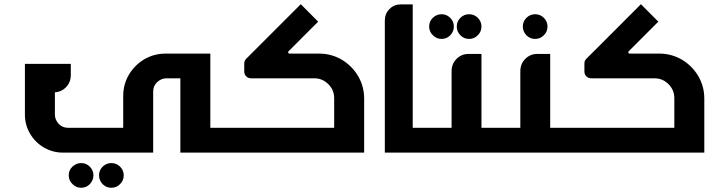

<svg xmlns="http://www.w3.org/2000/svg" viewBox="-20 -721 3347 907"><path d="M363.3 49.3C379.4 49.3 393.1 55.2 404.3 66.4C415.5 77.6 421.4 91.3 421.4 107.4C421.4 123 415.5 136.7 404.3 148.9C393.1 160.2 379.4 166 363.3 166C347.2 166 333.5 160.2 322.3 148.4C310.5 137.2 304.7 123.5 304.7 107.4C304.7 91.3 310.5 77.6 321.8 66.4C334 55.2 347.7 49.3 363.3 49.3ZM505.9 49.3C522 49.3 536.1 55.2 547.4 66.4C558.6 77.6 564.5 91.3 564.5 107.4C564.5 123.5 558.6 137.2 547.4 148.4C536.1 160.2 522.5 166 505.9 166C489.7 166 476.1 160.2 464.8 148.9C453.6 136.7 447.8 123 447.8 107.4C447.8 91.3 453.6 77.6 464.8 66.4C476.1 55.2 489.7 49.3 505.9 49.3ZM832 0H973.6V-467.8H762.7C726.1 -467.8 692.4 -459 661.6 -440.9C631.3 -422.9 606.9 -398.4 588.9 -368.2C570.8 -337.4 562 -303.7 562 -267.1V-117.2H301.8C284.7 -117.2 270 -123 257.8 -135.3C245.6 -148.4 239.3 -163.1 239.3 -179.7V-284.7C259.8 -286.1 276.9 -293.9 290.5 -307.6C306.6 -323.7 314.5 -343.3 314.5 -367.2V-419.4H97.7V-179.7C97.7 -146.5 106 -116.2 122.1 -89.4C138.2 -62 159.7 -40.5 187 -24.4C214.8 -8.3 245.1 0 277.3 0H703.6V-288.6C703.6 -305.7 709.5 -320.3 721.7 -332.5C734.9 -344.7 749.5 -351.1 766.1 -351.1H832Z M1700.2 -255.4C1700.2 -293.9 1690.4 -329.6 1671.4 -362.3C1652.3 -394 1626.5 -419.9 1594.7 -439C1562 -458 1526.4 -467.8 1487.8 -467.8H1347.7C1341.8 -467.8 1341.3 -472.7 1341.3 -474.1C1341.3 -476.1 1341.8 -477.5 1343.3 -479L1482.9 -618.7L1400.9 -701.2L1143.1 -443.4C1136.7 -437 1133.8 -429.7 1133.8 -420.9V-382.8C1133.8 -365.2 1147.9 -351.1 1165.5 -351.1H1464.8C1490.7 -351.1 1512.7 -341.8 1531.2 -323.2C1549.3 -305.2 1558.6 -283.2 1558.6 -257.3V-117.2H967.8V0H1700.2Z M1929.7 0V-700.2H1873C1852.1 -700.2 1834 -692.9 1819.8 -678.2C1805.2 -663.6 1797.9 -645.5 1797.9 -624V0Z M2065.9 -653.8C2082 -653.8 2095.7 -647.9 2106.9 -636.7C2118.2 -625.5 2124 -611.8 2124 -595.7C2124 -579.6 2118.2 -565.9 2106.9 -554.2C2095.7 -543 2082 -537.1 2065.9 -537.1C2049.8 -537.1 2036.1 -543 2024.9 -554.7C2013.2 -565.9 2007.3 -579.6 2007.3 -595.7C2007.3 -611.8 2013.2 -625.5 2024.4 -636.7C2036.1 -647.9 2049.8 -653.8 2065.9 -653.8ZM2195.8 -653.8C2211.9 -653.8 2226.1 -647.9 2237.3 -636.7C2248.5 -625.5 2254.4 -611.8 2254.4 -595.7C2254.4 -579.6 2248.5 -565.9 2237.3 -554.7C2226.1 -543 2211.9 -537.1 2195.8 -537.1C2179.7 -537.1 2166 -543 2154.8 -554.2C2143.6 -565.9 2137.7 -579.6 2137.7 -595.7C2137.7 -611.8 2143.6 -625.5 2154.8 -636.7C2166 -647.9 2179.7 -653.8 2195.8 -653.8ZM1924.3 -117.2V0H2254.4V-466.3H2193.8C2171.4 -466.3 2152.3 -458.5 2136.7 -442.9C2121.1 -427.2 2113.3 -407.7 2113.3 -384.8V-117.2Z M2507.8 -653.8C2523.9 -653.8 2538.1 -647.9 2549.3 -636.7C2560.5 -625.5 2566.4 -611.8 2566.4 -595.7C2566.4 -579.6 2560.5 -565.9 2549.3 -554.7C2538.1 -543 2524.4 -537.1 2507.8 -537.1C2491.7 -537.1 2478 -543 2466.8 -554.2C2455.6 -566.4 2449.7 -580.1 2449.7 -595.7C2449.7 -611.8 2455.6 -625.5 2466.8 -636.7C2478 -647.9 2491.7 -653.8 2507.8 -653.8ZM2249 -117.2V0H2579.1V-466.3H2518.6C2496.1 -466.3 2477.1 -458.5 2461.4 -442.9C2445.8 -427.2 2438 -407.7 2438 -384.8V-117.2Z M3307.1 -255.4C3307.1 -293.9 3297.4 -329.6 3278.3 -362.3C3259.3 -394 3233.4 -419.9 3201.7 -439C3168.9 -458 3133.3 -467.8 3094.7 -467.8H2954.6C2948.7 -467.8 2948.2 -472.7 2948.2 -474.1C2948.2 -476.1 2948.7 -477.5 2950.2 -479L3089.8 -618.7L3007.8 -701.2L2750 -443.4C2743.7 -437 2740.7 -429.7 2740.7 -420.9V-382.8C2740.7 -365.2 2754.9 -351.1 2772.5 -351.1H3071.8C3097.7 -351.1 3119.6 -341.8 3138.2 -323.2C3156.2 -305.2 3165.5 -283.2 3165.5 -257.3V-117.2H2574.7V0H3307.1Z"/></svg>

Font: Ya Modern Pro
Style: Bold
Weight: 700
Designer: Yahyaalaswadi
Foundry: Yahyaalaswadi
Version: Version 1.000;September 23, 2024;FontCreator 15.0.0.2974 64-